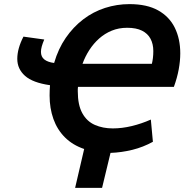

<svg xmlns="http://www.w3.org/2000/svg" viewBox="-20 -728 909 933"><path d="M345 185 389 -4Q333 -23 295.5 -60.5Q258 -98 239.5 -150Q221 -202 221 -264Q221 -277 221.5 -289.5Q222 -302 223 -314Q139 -326 101.5 -359.5Q64 -393 64 -442Q64 -467 71.5 -494Q79 -521 94 -550L195 -536Q187 -517 183 -502.5Q179 -488 179 -476Q179 -452 195.5 -439Q212 -426 243 -422Q263 -491 299.5 -544Q336 -597 384.5 -634Q433 -671 490.5 -689.5Q548 -708 609 -708Q694 -708 748.5 -677.5Q803 -647 829.5 -593Q856 -539 856 -469Q856 -432 848.5 -391Q841 -350 825 -306H359Q358 -301 358 -295Q358 -289 358 -284Q358 -218 380 -178Q402 -138 441 -121Q480 -104 528 -104Q573 -104 620.5 -115.5Q668 -127 713 -147L723 -39Q676 -13 623.5 0Q571 13 517 15L476 185ZM381 -418H718Q721 -430 723 -445.5Q725 -461 725 -480Q725 -514 711.5 -539.5Q698 -565 670 -579Q642 -593 598 -593Q557 -593 523 -579Q489 -565 462 -541Q435 -517 414.5 -485.5Q394 -454 381 -418Z"/></svg>

Font: Ubuntu Sans
Style: Bold Italic
Weight: 700
Italic angle: -13.5°
Designer: Dalton Maag Ltd
Foundry: Dalton Maag Ltd
Version: Version 1.006